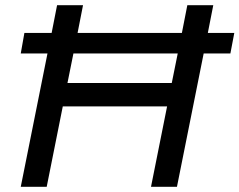

<svg xmlns="http://www.w3.org/2000/svg" viewBox="-20 -720 923 740"><path d="M883 -593H781L802 -700H702L681 -593H279L300 -700H200L179 -593H74L60 -514H163L60 0H160L222 -310H624L562 0H662L765 -514H868ZM642 -400H240L263 -514H665Z"/></svg>

Font: AWKNG-Font Medium
Style: Italic
Weight: 500
Italic angle: -11.3°
Designer: Awakening Church
Foundry: Awakening Church
Version: Version 1.700;PS 001.700;hotconv 1.0.88;makeotf.lib2.5.64775